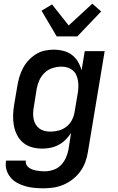

<svg xmlns="http://www.w3.org/2000/svg" viewBox="-20 -797 640 1040"><path d="M215 223Q190 223 165 220.5Q140 218 117 211.5Q94 205 73 193.5Q52 182 37 164Q22 146 15 122.5Q8 99 13 73H120Q118 85 123 95Q128 105 136.5 111Q145 117 155.5 121Q166 125 177 127Q188 129 199.5 130Q211 131 223 131Q245 131 269 123Q293 115 310 97.5Q327 80 337 57.5Q347 35 351 12L365 -77Q352 -57 335 -40Q318 -23 297 -12Q276 -1 253.5 3.5Q231 8 209 8Q180 8 153 0.5Q126 -7 105.5 -24Q85 -41 72.5 -65.5Q60 -90 55 -117.5Q50 -145 51 -174Q52 -203 57 -232L74 -332Q78 -356 85 -380Q92 -404 104 -427Q116 -450 134 -469.5Q152 -489 174 -503Q196 -517 221 -522.5Q246 -528 270 -528Q297 -528 323 -521.5Q349 -515 369 -500Q389 -485 402 -463Q415 -441 422 -416L439 -520H547L456 27Q452 54 442 81Q432 108 415 131.5Q398 155 374.5 173.5Q351 192 324 203.5Q297 215 269.5 219Q242 223 215 223ZM253 -84Q275 -84 298 -90Q321 -96 340 -111Q359 -126 370 -147.5Q381 -169 384 -191L401 -291Q404 -308 404.5 -325.5Q405 -343 402.5 -359Q400 -375 393.5 -390Q387 -405 374.5 -415.5Q362 -426 346.5 -431Q331 -436 313 -436Q290 -436 265.5 -428.5Q241 -421 222.5 -403.5Q204 -386 193.5 -363Q183 -340 179 -317L163 -217Q160 -201 159.5 -184.5Q159 -168 162 -152.5Q165 -137 173 -123.5Q181 -110 193 -101Q205 -92 220.5 -88Q236 -84 253 -84ZM287 -600 205 -739 262 -773 352 -659 480 -777 528 -735 399 -600Z"/></svg>

Font: Iosevka Aile Semibold Oblique
Style: Regular
Weight: 600
Italic angle: -9°
Designer: Belleve Invis
Foundry: Belleve Invis
Version: Version 31.1.0; ttfautohint (v1.8.4)